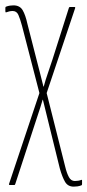

<svg xmlns="http://www.w3.org/2000/svg" viewBox="-20 -505 326 716"><path d="M255 191Q233 191 222.5 173Q212 155 203 123L167 -23Q160 -51 153.5 -78Q147 -105 140 -133H139Q131 -105 121.5 -77.5Q112 -50 103 -21L37 181Q36 185 33 185H17Q12 185 14 180L127 -158L62 -409Q55 -435 48.5 -449.5Q42 -464 27 -464Q21 -464 14.5 -462.5Q8 -461 3 -459Q0 -458 0 -463V-475Q0 -479 2 -480Q10 -483 17 -484Q24 -485 30 -485Q54 -485 64.5 -467Q75 -449 82 -417L116 -284Q123 -259 129 -233.5Q135 -208 142 -182H143Q150 -208 159 -233.5Q168 -259 176 -284L237 -476Q238 -479 241 -479H257Q262 -479 260 -474L154 -158L223 116Q229 141 237 155.5Q245 170 259 170Q265 170 271.5 169Q278 168 283 166Q286 164 286 169V181Q286 185 284 186Q276 189 269 190Q262 191 255 191Z"/></svg>

Font: Sofia Sans Extra Condensed Thin
Style: Regular
Weight: 250
Version: Version 4.100